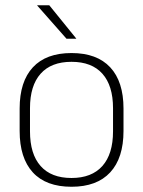

<svg xmlns="http://www.w3.org/2000/svg" viewBox="-20 -701 546 733"><path d="M253 12Q155.5 12 105.2 -43Q55 -98 55 -201V-286.5Q55 -389.5 105.5 -444Q156 -498.5 253 -498.5Q350 -498.5 400.8 -444Q451.5 -389.5 451.5 -286.5V-201Q451.5 -98 400.8 -43Q350 12 253 12ZM253 -21.5Q330 -21.5 370.8 -67.2Q411.5 -113 411.5 -199.5V-288Q411.5 -374 371 -419.5Q330.5 -465 253 -465Q175.5 -465 135 -419.5Q94.5 -374 94.5 -288V-199.5Q94.5 -113 135 -67.2Q175.5 -21.5 253 -21.5ZM271 -554 168 -681H122V-680L234 -553H271Z"/></svg>

Font: Anek Malayalam ExtraLight
Style: Regular
Weight: 250
Version: Version 1.003